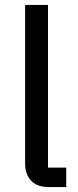

<svg xmlns="http://www.w3.org/2000/svg" viewBox="-20 -760 318 780"><path d="M179 0Q131 0 106.5 -26Q82 -52 82 -95V-740H175V-79H249V0Z"/></svg>

Font: IBM Plex Sans Thai Looped Text
Style: Regular
Weight: 450
Designer: Mike Abbink, Paul van der Laan, Pieter van Rosmalen, Ben Mitchell, Mark Frömberg
Foundry: Bold Monday
Version: Version 1.1